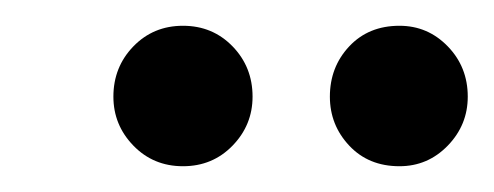

<svg xmlns="http://www.w3.org/2000/svg" viewBox="-20 -701 383 149"><path d="M122 -572Q99 -572 83.5 -588Q68 -604 68 -626Q68 -649 83.5 -665Q99 -681 122 -681Q145 -681 160.5 -665Q176 -649 176 -626Q176 -604 160.5 -588Q145 -572 122 -572ZM290 -572Q266 -572 251 -588Q236 -604 236 -626Q236 -649 251 -665Q266 -681 290 -681Q312 -681 327.5 -665Q343 -649 343 -626Q343 -604 327.5 -588Q312 -572 290 -572Z"/></svg>

Font: DM Sans 18pt Medium
Style: Italic
Weight: 500
Italic angle: -10°
Designer: Colophon Foundry, Jonny Pinhorn
Foundry: Colophon Foundry
Version: Version 4.004;gftools[0.9.30]